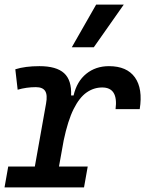

<svg xmlns="http://www.w3.org/2000/svg" viewBox="-27 -815 633 835"><path d="M-7.3 0 8.8 -90.8H124.5L173.3 -364.7Q180.2 -402.3 169.4 -419.2Q158.7 -436 128.9 -436Q87.9 -436 49.8 -424.8L39.6 -513.7Q82.5 -527.3 144.5 -527.3Q218.3 -527.3 251.7 -496.8Q285.2 -466.3 282.2 -399.9H293Q307.1 -460.9 348.1 -494.1Q389.2 -527.3 446.8 -527.3Q524.9 -527.3 559.8 -478.3Q594.7 -429.2 580.6 -340.3H475.6Q487.8 -434.6 417.5 -434.6Q380.9 -434.6 349.6 -412.8Q318.4 -391.1 293.2 -340.8Q268.1 -290.5 250 -204.6L229.5 -90.8H354.5L338.4 0ZM285.2 -609.4 391.1 -794.9H511.2L380.9 -609.4Z"/></svg>

Font: Cascadia Code NF
Style: Italic
Weight: 400
Italic angle: -10°
Monospace: yes
Designer: Aaron Bell
Foundry: Saja Typeworks
Version: Version 2404.023; ttfautohint (v1.8.4)